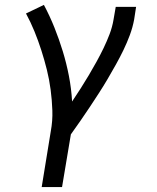

<svg xmlns="http://www.w3.org/2000/svg" viewBox="-20 -548 640 783"><path d="M150 215 187 -12Q195 -55 193.5 -97.5Q192 -140 186.5 -182Q181 -224 171 -264Q161 -304 148.5 -343Q136 -382 120.5 -420Q105 -458 86 -493L159 -528Q183 -483 202 -435.5Q221 -388 236 -339Q251 -290 261 -238.5Q271 -187 274 -134Q292 -161 309 -187.5Q326 -214 342 -241Q358 -268 373.5 -296Q389 -324 402.5 -352Q416 -380 427 -409Q438 -438 443 -468L452 -520H535L527 -468Q521 -436 509.5 -405Q498 -374 483.5 -344Q469 -314 452.5 -284.5Q436 -255 419 -226Q402 -197 383.5 -168.5Q365 -140 346.5 -112Q328 -84 308.5 -56Q289 -28 269 0L233 215Z"/></svg>

Font: Iosevka Etoile Oblique
Style: Regular
Weight: 400
Italic angle: -9°
Designer: Belleve Invis
Foundry: Belleve Invis
Version: Version 15.5.2; ttfautohint (v1.8.4)